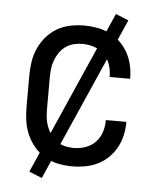

<svg xmlns="http://www.w3.org/2000/svg" viewBox="-49 -624 598 728"><g transform="rotate(5 250.0 -260.0)"><path d="M247 8Q221 8 194 2.5Q167 -3 144 -16.5Q121 -30 103.5 -50.5Q86 -71 75 -95.5Q64 -120 60 -146.5Q56 -173 56 -200V-320Q56 -347 60 -373.5Q64 -400 75 -424.5Q86 -449 103.5 -469.5Q121 -490 144 -503.5Q167 -517 194 -522.5Q221 -528 247 -528Q272 -528 297 -523.5Q322 -519 344.5 -508Q367 -497 385 -479.5Q403 -462 415 -440Q427 -418 432.5 -393.5Q438 -369 438 -344Q438 -344 438 -343.5Q438 -343 438 -342H360Q360 -342 360 -342.5Q360 -343 360 -343Q360 -366 353 -388Q346 -410 330 -426.5Q314 -443 292 -450.5Q270 -458 247 -458Q230 -458 213.5 -454Q197 -450 183 -440Q169 -430 159.5 -416Q150 -402 144 -386.5Q138 -371 136 -354Q134 -337 134 -320V-200Q134 -183 136 -166Q138 -149 144 -133.5Q150 -118 159.5 -104Q169 -90 183 -80Q197 -70 213.5 -66Q230 -62 247 -62Q270 -62 292 -69.5Q314 -77 330 -93.5Q346 -110 353 -132Q360 -154 360 -177Q360 -177 360 -177.5Q360 -178 360 -178H438Q438 -177 438 -176.5Q438 -176 438 -176Q438 -151 432.5 -126.5Q427 -102 415 -80Q403 -58 385 -40.5Q367 -23 344.5 -12Q322 -1 297 3.5Q272 8 247 8ZM137 62 88 42 363 -582 412 -562Z"/></g></svg>

Font: Zed Mono
Style: Regular
Weight: 400
Monospace: yes
Designer: Belleve Invis
Foundry: Belleve Invis
Version: Version 1.0.0; ttfautohint (v1.8.4)